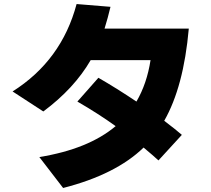

<svg xmlns="http://www.w3.org/2000/svg" viewBox="-20 -850 1040 946"><path d="M42 -399.4Q283.2 -551.8 357.4 -830.1L524.4 -816.4Q511.7 -762.7 495.1 -709H910.2Q884.8 -421.9 789.1 -254.9Q849.6 -209 876 -185.5L760.7 -59.6Q735.4 -83 687.5 -123Q550.8 9.8 291 76.2L173.8 -76.2Q415 -115.2 549.8 -228.5Q465.8 -289.1 361.3 -349.6L464.8 -466.8Q554.7 -415 652.3 -349.6Q704.1 -438.5 721.7 -553.7H426.8Q345.7 -414.1 193.4 -300.8Z"/></svg>

Font: GenEi M Gothic v2 Heavy
Style: Regular
Weight: 800
Version: Version 2.0